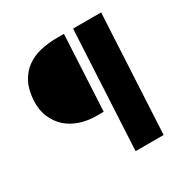

<svg xmlns="http://www.w3.org/2000/svg" viewBox="-165 -795 996 1020"><g transform="rotate(-30 333.0 -285.0)"><path d="M417 -650H589L551 80H379ZM293 -186Q240 -186 193.5 -201.5Q147 -217 113.5 -247Q80 -277 61 -321.5Q42 -366 45 -424Q49 -488 72 -531.5Q95 -575 132 -601.5Q169 -628 216.5 -639Q264 -650 317 -650H361L337 -186Z"/></g></svg>

Font: Kilde Sans Black
Style: Regular
Weight: 900
Italic angle: -3°
Designer: Paul D. Hunt
Foundry: Adobe Systems Incorporated
Version: Version 1.050;PS Version 1.000;hotconv 1.0.70;makeotf.lib2.5